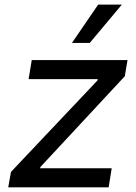

<svg xmlns="http://www.w3.org/2000/svg" viewBox="-20 -803 584 823"><path d="M15.3 0H445.7L458.8 -81.7H152L153.4 -87.4L514.9 -476.2L526.6 -545.5H116.1L102.6 -463.8H399.1L397.7 -458.1L27 -66.1ZM288.4 -619H364.7L502.5 -783.4H400.9Z"/></svg>

Font: Margiela Sans Text
Style: Italic
Weight: 400
Italic angle: -9.39999°
Designer: Stefan Endress, Andreas Faust
Version: Version 1.100;FEAKit 1.0